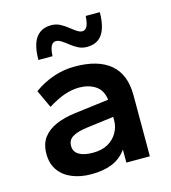

<svg xmlns="http://www.w3.org/2000/svg" viewBox="-105 -773 771 868"><g transform="rotate(-15 280.0 -339.0)"><path d="M217 10Q167 10 127.5 -6Q88 -22 65.5 -53.5Q43 -85 43 -131Q43 -178 65.5 -207.5Q88 -237 127.5 -253.5Q167 -270 217 -276L376 -296Q370 -342 338.5 -362.5Q307 -383 263 -383Q230 -383 194.5 -371Q159 -359 116 -332L77 -416Q120 -447 168.5 -463.5Q217 -480 268 -480Q378 -480 435 -431.5Q492 -383 492 -286V0H382V-61Q356 -24 315 -7Q274 10 217 10ZM249 -82Q290 -82 318.5 -98Q347 -114 362.5 -141Q378 -168 378 -197V-215L253 -199Q206 -193 183 -179Q160 -165 160 -137Q160 -110 183 -96Q206 -82 249 -82ZM118 -551Q118 -595 128 -625.5Q138 -656 159.5 -672Q181 -688 214 -688Q236 -688 254.5 -678.5Q273 -669 288.5 -656.5Q304 -644 318 -634.5Q332 -625 344 -625Q358 -625 366 -639.5Q374 -654 376 -688H442Q442 -645 432 -614Q422 -583 401 -567Q380 -551 346 -551Q324 -551 305.5 -560.5Q287 -570 271.5 -582.5Q256 -595 242 -604Q228 -613 216 -613Q202 -613 194 -599Q186 -585 184 -551Z"/></g></svg>

Font: Gantari SemiBold
Style: Regular
Weight: 600
Designer: Anugrah Pasau
Foundry: Lafontype
Version: Version 1.000; ttfautohint (v1.8.3)